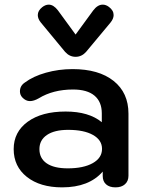

<svg xmlns="http://www.w3.org/2000/svg" viewBox="-20 -798 627 828"><path d="M39 -155Q39 -229 99.5 -273Q160 -317 263 -317Q363 -317 419 -271V-309Q419 -359 387.5 -385.5Q356 -412 295 -412Q209 -412 147 -374Q126 -362 109 -362Q91 -362 76 -378Q66 -389 66 -404Q66 -428 87 -442Q123 -469 178 -484.5Q233 -500 293 -500Q406 -500 470 -449Q534 -398 534 -308V-40Q534 -17 519 -3.5Q504 10 478 10Q452 10 437.5 -3Q423 -16 423 -39V-58Q364 10 248 10Q153 10 96 -35Q39 -80 39 -155ZM420 -156Q420 -194 381 -216Q342 -238 274 -238Q215 -238 182.5 -216Q150 -194 150 -155Q150 -115 181.5 -93.5Q213 -72 272 -72Q340 -72 380 -94.5Q420 -117 420 -156ZM261 -574 156 -701Q143 -717 143 -733Q143 -752 162 -767Q176 -778 190 -778Q211 -778 230 -753L306 -649L382 -753Q401 -778 423 -778Q437 -778 450 -768Q470 -753 470 -733Q470 -717 456 -700L351 -574Q332 -553 306 -553Q280 -553 261 -574Z"/></svg>

Font: Kodchasan SemiBold
Style: Regular
Weight: 600
Version: Version 1.000; ttfautohint (v1.6)